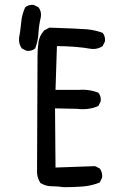

<svg xmlns="http://www.w3.org/2000/svg" viewBox="-20 -780 540 792"><path d="M244.1 -7.8Q218.8 -11.7 193.4 -11.7Q168 -11.7 146.5 -25.4Q130.9 -49.8 132.8 -79.1L134.8 -548.8Q134.8 -578.1 138.7 -605.5Q142.6 -632.8 162.1 -654.3L183.6 -666Q303.7 -662.1 337.9 -659.2Q372.1 -656.2 403.3 -644.5Q415 -630.9 413.1 -609.4L403.3 -589.8Q383.8 -576.2 358.4 -578.1Q325.2 -584 288.6 -586.9Q252 -589.8 214.8 -589.8L209 -409.2H299.8Q346.7 -413.1 385.7 -397.5Q397.5 -383.8 395.5 -362.3L385.7 -342.8Q346.7 -325.2 297.9 -331.1L207 -333L209 -88.9L372.1 -94.7L391.6 -85Q403.3 -69.3 401.4 -47.9L391.6 -27.3Q358.4 -13.7 321.3 -10.7Q284.2 -7.8 244.1 -7.8ZM89.8 -570.3 70.3 -580.1Q56.6 -597.7 58.6 -623Q64.5 -654.3 67.4 -687.5Q70.3 -720.7 84 -750Q97.7 -761.7 119.1 -759.8L138.7 -750Q152.3 -732.4 148.4 -709Q140.6 -677.7 138.7 -643.6Q136.7 -609.4 125 -580.1Q111.3 -568.4 89.8 -570.3Z"/></svg>

Font: NaikaiFont
Style: Regular
Weight: 400
Version: Version 1.67